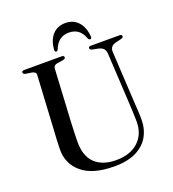

<svg xmlns="http://www.w3.org/2000/svg" viewBox="-157 -996 1016 1130"><g transform="rotate(-20 351.0 -431.0)"><path d="M574 -296 556 -622.5Q554.5 -641 545.5 -652Q536.5 -663 515 -668.5L477.5 -676Q462.5 -679.5 462.5 -689Q462.5 -700 477.5 -700H657Q672 -700 672 -689Q672 -679.5 656.5 -676L623.5 -668Q583.5 -658.5 586 -621L604 -298Q606 -272 607.2 -246.8Q608.5 -221.5 609 -195Q610 -135 584.2 -87.5Q558.5 -40 504.2 -12.5Q450 15 366.5 15Q231 15 163.5 -42Q96 -99 97.5 -189.5Q97.5 -210.5 99.5 -247.5Q101.5 -284.5 103.5 -316.5L122 -647.5Q123 -666 96 -670.5L59.5 -676Q44.5 -679.5 44.5 -689Q44.5 -700 59.5 -700H294.5Q309.5 -700 309.5 -689Q309.5 -679.5 294.5 -676.5L257 -670.5Q233 -666.5 232 -647L214 -319Q212 -281.5 211.2 -251Q210.5 -220.5 210 -197Q209 -106 256.2 -61Q303.5 -16 388.5 -16Q477 -16 528.2 -63.5Q579.5 -111 578 -193.5Q577.5 -226 576.2 -250.8Q575 -275.5 574 -296ZM381 -817Q313 -817 286.5 -746Q282 -737 275.5 -737Q264.5 -737 266 -751.5Q270 -810 300.5 -843.5Q331 -877 381 -877Q430.5 -877 461 -843.5Q491.5 -810 496 -751.5Q497 -737 486 -737Q479.5 -737 475 -746Q461 -784 437.5 -800.5Q414 -817 381 -817Z"/></g></svg>

Font: Fraunces 72pt S000
Style: Regular
Weight: 400
Version: Version 1.000; ttfautohint (v1.8.3)